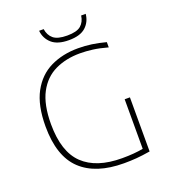

<svg xmlns="http://www.w3.org/2000/svg" viewBox="-164 -1047 1029 1169"><g transform="rotate(-20 350.0 -462.5)"><path d="M437.5 5Q255 5 159.5 -85.5Q64 -176 64 -369Q64 -505 109.2 -588.8Q154.5 -672.5 233.2 -710.8Q312 -749 412 -749Q457.5 -749 500.5 -742.8Q543.5 -736.5 590.5 -724V-690Q536.5 -705 494 -710.5Q451.5 -716 412.5 -716Q322 -716 251.2 -682.2Q180.5 -648.5 140.2 -572.8Q100 -497 100 -370.5Q100 -191.5 185.5 -109.8Q271 -28 437 -28Q478 -28 511.2 -30.8Q544.5 -33.5 573.5 -39V-360H607.5V-9.5Q556 -1 517.8 2Q479.5 5 437.5 5ZM378.5 -814Q305 -814 268.2 -846.8Q231.5 -879.5 226.5 -930H256Q262 -889.5 289 -866.8Q316 -844 378.5 -844Q441 -844 467.2 -866.8Q493.5 -889.5 499 -930H528.5Q523.5 -879 487.8 -846.5Q452 -814 378.5 -814Z"/></g></svg>

Font: Encode Sans Semi Expanded Thin
Style: Regular
Weight: 100
Width: 6
Designer: Multiple Designers
Foundry: Impallari Type
Version: Version 3.000; ttfautohint (v1.8.3) -l 8 -r 50 -G 200 -x 14 